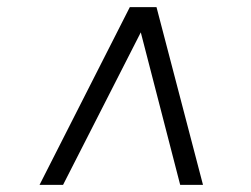

<svg xmlns="http://www.w3.org/2000/svg" viewBox="-20 -767 703 538"><path d="M90.8 -249 343.8 -747.1H418.5L548.8 -249H484.9L374.5 -676.3L156.7 -249Z"/></svg>

Font: HaufeMerriweatherSansLt
Style: Italic
Weight: 300
Designer: Eben Sorkin ( eben@eyebytes.com )
Foundry: Eben Sorkin
Version: Version 1.56